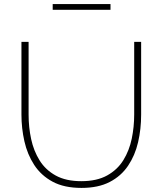

<svg xmlns="http://www.w3.org/2000/svg" viewBox="-20 -915 796 940"><path d="M379 5Q294 5 237.5 -25.5Q181 -56 147.5 -107.5Q114 -159 99.5 -223Q85 -287 85 -354V-710H120V-354Q120 -292 132.5 -234Q145 -176 174 -129.5Q203 -83 253 -55.5Q303 -28 378 -28Q454 -28 504.5 -56Q555 -84 584 -131Q613 -178 625 -236Q637 -294 637 -354V-710H671V-354Q671 -283 656 -218.5Q641 -154 607 -103.5Q573 -53 517 -24Q461 5 379 5ZM238 -867V-895H521V-867Z"/></svg>

Font: Raleway ExtraLight
Style: Regular
Weight: 200
Designer: Matt McInerney, Pablo Impallari, Rodrigo Fuenzalida
Foundry: Matt McInerney, Pablo Impallari, Rodrigo Fuenzalida
Version: Version 4.026